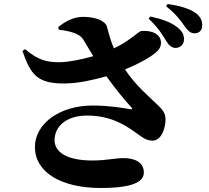

<svg xmlns="http://www.w3.org/2000/svg" viewBox="-20 -873 1040 957"><path d="M809 -668C823 -645 837 -635 854 -634C879 -634 897 -652 897 -675C898 -694 892 -712 872 -730C839 -761 787 -778 729 -791L721 -780C769 -735 792 -696 809 -668ZM899 -744C917 -719 929 -707 950 -707C974 -707 988 -723 988 -747C988 -771 979 -791 954 -809C924 -830 875 -845 815 -853L808 -842C864 -797 883 -766 899 -744ZM442 -347C275 -347 154 -255 154 -140C154 -16 282 64 482 64C642 64 697 33 697 -13C697 -67 647 -85 596 -85C554 -85 508 -73 441 -73C309 -73 252 -117 252 -174C252 -245 313 -297 414 -297C529 -297 601 -251 648 -218C683 -194 705 -172 740 -172C786 -172 805 -237 805 -277C805 -303 796 -320 773 -343C727 -388 656 -446 603 -527C672 -555 738 -591 766 -620C787 -641 788 -675 769 -695C750 -716 715 -720 688 -719C669 -719 638 -675 548 -632C536 -658 526 -691 513 -740C506 -767 461 -789 393 -789C343 -789 300 -762 270 -738L273 -725C331 -718 376 -705 393 -679L445 -593C385 -576 323 -564 282 -563C217 -562 172 -571 105 -628L92 -619C132 -503 164 -454 308 -457C370 -458 445 -474 510 -493C552 -435 602 -373 632 -341C643 -330 640 -327 627 -329C592 -335 524 -347 442 -347Z"/></svg>

Font: Noto Serif CJK HK Black
Style: Regular
Weight: 900
Designer: Ryoko NISHIZUKA 西塚涼子 (kana & ideographs); Frank Grießhammer (Latin, Greek & Cyrillic); Wenlong ZHANG 张文龙 (bopomofo); San
Foundry: Adobe
Version: Version 2.001;hotconv 1.1.0;makeotfexe 2.6.0